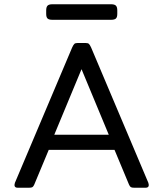

<svg xmlns="http://www.w3.org/2000/svg" viewBox="-20 -882 767 902"><path d="M197 -817V-833Q197 -849 203.5 -855.5Q210 -862 226 -862H502Q518 -862 524.5 -855.5Q531 -849 531 -833V-817Q531 -801 524.5 -795Q518 -789 502 -789H226Q210 -789 203.5 -795Q197 -801 197 -817ZM48 -13Q48 -15 50 -23L319 -659Q325 -672 329.5 -676Q334 -680 345 -680H382Q393 -680 397.5 -676Q402 -672 408 -659L677 -23Q679 -15 679 -13Q679 0 664 0H611Q599 0 594.5 -3Q590 -6 586 -15L518 -178H209L141 -15Q137 -6 132.5 -3Q128 0 116 0H63Q48 0 48 -13ZM491 -249 363 -557 235 -249Z"/></svg>

Font: Mitr Light
Style: Regular
Weight: 300
Designer: Thanarat Vachiruckul
Foundry: Cadson Demak
Version: Version 1.002